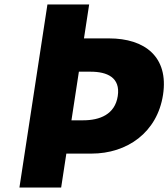

<svg xmlns="http://www.w3.org/2000/svg" viewBox="-20 -845 758 865"><path d="M301.9 -303 335.4 -522H388.4C462.4 -522 523.4 -496 510.5 -412C497.8 -329 428.9 -303 354.9 -303ZM381.7 -825H193.7L67.5 0H255.5L278.9 -153H391.9C552.9 -153 688.4 -248 714.5 -418C740.6 -589 632.3 -672 471.3 -672H358.3Z"/></svg>

Font: Sztylet
Style: BdObl
Weight: 700
Foundry: Cannot Into Space Fonts, PlusOne Fonts
Version: Version 0.12